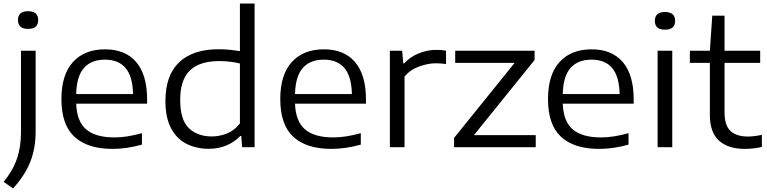

<svg xmlns="http://www.w3.org/2000/svg" viewBox="-30 -828 4316 1080"><path d="M43.5 232 -9.5 195Q41.5 133 64.8 66.2Q88 -0.5 88 -84.5V-542.5H170.5V-88Q170.5 5 140.8 81.2Q111 157.5 43.5 232ZM128 -665.5Q71 -665.5 71 -715Q71 -765 128 -765Q185 -765 185 -715Q185 -665.5 128 -665.5Z M603 9.5Q463 9.5 389.2 -58.2Q315.5 -126 315.5 -270.5Q315.5 -408 380.5 -479.2Q445.5 -550.5 561 -550.5Q675 -550.5 736.2 -478.8Q797.5 -407 797.5 -269V-245H398.5Q402 -144.5 455.2 -99.8Q508.5 -55 613.5 -55Q649.5 -55 688.5 -61.2Q727.5 -67.5 768.5 -79V-14.5Q682.5 9.5 603 9.5ZM560 -492.5Q484 -492.5 442.5 -446Q401 -399.5 398.5 -299H718.5Q716 -399 676 -445.8Q636 -492.5 560 -492.5Z M1144 9Q1074.5 9 1019.2 -19Q964 -47 932.2 -106.5Q900.5 -166 900.5 -260Q900.5 -404 977.5 -477.5Q1054.5 -551 1201 -551Q1233.5 -551 1264 -547.8Q1294.5 -544.5 1319.5 -540.5V-808H1402V0H1332L1327 -63H1321.5Q1290 -29.5 1244.5 -10.2Q1199 9 1144 9ZM1161.5 -60.5Q1204.5 -60.5 1246.2 -77Q1288 -93.5 1319.5 -133.5V-471Q1295.5 -477 1265.2 -480.8Q1235 -484.5 1204 -484.5Q1092.5 -484.5 1038 -431.5Q983.5 -378.5 983.5 -266.5Q983.5 -154 1032.2 -107.2Q1081 -60.5 1161.5 -60.5Z M1834 9.5Q1694 9.5 1620.2 -58.2Q1546.5 -126 1546.5 -270.5Q1546.5 -408 1611.5 -479.2Q1676.5 -550.5 1792 -550.5Q1906 -550.5 1967.2 -478.8Q2028.5 -407 2028.5 -269V-245H1629.5Q1633 -144.5 1686.2 -99.8Q1739.5 -55 1844.5 -55Q1880.5 -55 1919.5 -61.2Q1958.5 -67.5 1999.5 -79V-14.5Q1913.5 9.5 1834 9.5ZM1791 -492.5Q1715 -492.5 1673.5 -446Q1632 -399.5 1629.5 -299H1949.5Q1947 -399 1907 -445.8Q1867 -492.5 1791 -492.5Z M2163 0V-542.5H2232L2238.5 -471.5H2244Q2275.5 -507.5 2324.5 -527.5Q2373.5 -547.5 2424 -547.5Q2453.5 -547.5 2479 -543V-467.5Q2465.5 -470 2450.8 -471Q2436 -472 2420.5 -472Q2379 -472 2329 -454.5Q2279 -437 2245.5 -397.5V0Z M2524 0V-52L2865 -474.5H2530.5V-542.5H2977V-490.5L2636 -68H2983.5V0Z M3340 9.5Q3200 9.5 3126.2 -58.2Q3052.5 -126 3052.5 -270.5Q3052.5 -408 3117.5 -479.2Q3182.5 -550.5 3298 -550.5Q3412 -550.5 3473.2 -478.8Q3534.5 -407 3534.5 -269V-245H3135.5Q3139 -144.5 3192.2 -99.8Q3245.5 -55 3350.5 -55Q3386.5 -55 3425.5 -61.2Q3464.5 -67.5 3505.5 -79V-14.5Q3419.5 9.5 3340 9.5ZM3297 -492.5Q3221 -492.5 3179.5 -446Q3138 -399.5 3135.5 -299H3455.5Q3453 -399 3413 -445.8Q3373 -492.5 3297 -492.5Z M3669 0V-542.5H3751.5V0ZM3710.5 -661Q3653.5 -661 3653.5 -710.5Q3653.5 -760.5 3710.5 -760.5Q3767.5 -760.5 3767.5 -710.5Q3767.5 -661 3710.5 -661Z M4159.5 9.5Q4065.5 9.5 4014.2 -37Q3963 -83.5 3963 -181V-474.5H3850.5V-542.5H3963L3976.5 -740H4045.5V-542.5H4246V-474.5H4045.5V-196.5Q4045.5 -122 4079.2 -91Q4113 -60 4178 -60Q4210.5 -60 4255.5 -69.5V-1.5Q4207.5 9.5 4159.5 9.5Z"/></svg>

Font: Encode Sans Expanded
Style: Regular
Weight: 400
Width: 7
Designer: Multiple Designers
Foundry: Impallari Type
Version: Version 3.000; ttfautohint (v1.8.3) -l 8 -r 50 -G 200 -x 14 